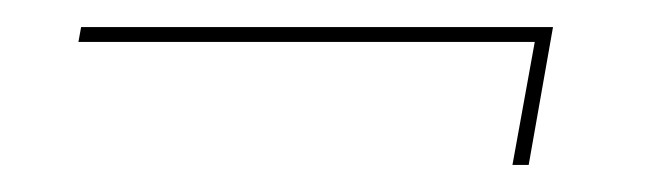

<svg xmlns="http://www.w3.org/2000/svg" viewBox="-20 -265 479 142"><path d="M359 -143 375.5 -234H38L40 -245H389L371 -143Z"/></svg>

Font: Anybody ExtraExpanded Thin
Style: Italic
Weight: 100
Width: 8
Italic angle: -10°
Designer: Tyler Finck
Foundry: Etcetera Type Company
Version: Version 1.010; ttfautohint (v1.8.3) -l 8 -r 50 -G 200 -x 14 